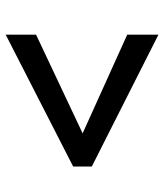

<svg xmlns="http://www.w3.org/2000/svg" viewBox="30 -714 588 689"><g transform="rotate(90 324.5 -369.0)"><path d="M458 -371 104 -531V-643L577 -404V-337L104 -95V-204Z"/></g></svg>

Font: Martel
Style: Bold
Weight: 700
Designer: Dan Reynolds
Foundry: Dan Reynolds
Version: Version 1.001; ttfautohint (v1.1) -l 5 -r 5 -G 72 -x 0 -D la